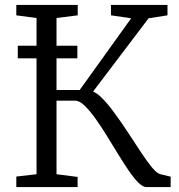

<svg xmlns="http://www.w3.org/2000/svg" viewBox="-20 -763 728 783"><path d="M46.5 0V-43L129 -52.5V-689.5L46.5 -700.5V-743H297V-700.5L210.5 -689.5V-396H305L515 -688.5L432.5 -700.5V-743H663V-700.5L586 -688.5L359.5 -389.5Q374 -383.5 388.2 -370.5Q402.5 -357.5 418 -339.2Q433.5 -321 449.5 -298.5Q476.5 -262 503.5 -220.5Q530.5 -179 554.8 -142.2Q579 -105.5 599.2 -80.8Q619.5 -56 634 -52.5L676 -42.5V0H577Q562.5 0 544 -18.5Q525.5 -37 504.5 -67.8Q483.5 -98.5 461 -135.5Q438.5 -172.5 415.5 -209.5Q392.5 -247 369.2 -279.5Q346 -312 325 -332.2Q304 -352.5 286.5 -352.5H210.5V-52.5L296.5 -41.5V0ZM295.5 -576.5V-525H52.5V-576.5Z"/></svg>

Font: Merriweather 24pt Light
Style: Regular
Weight: 300
Designer: Eben Sorkin
Foundry: Eben Sorkin
Version: Version 2.100